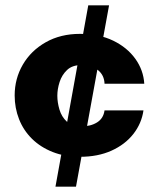

<svg xmlns="http://www.w3.org/2000/svg" viewBox="-20 -700 592 720"><path d="M280 -112Q223 -112 177.5 -130Q132 -148 100 -179.5Q68 -211 51.5 -253Q35 -295 35 -342Q35 -405 65.5 -457.5Q96 -510 151.5 -541.5Q207 -573 280 -573Q352 -573 404.5 -547.5Q457 -522 487.5 -479.5Q518 -437 521 -386H372Q371 -418 347.5 -437Q324 -456 285 -456Q251 -456 231.5 -437.5Q212 -419 203.5 -392.5Q195 -366 195 -341Q195 -316 203 -289Q211 -262 230.5 -244Q250 -226 285 -226Q320 -226 344 -241Q368 -256 372 -286H518Q511 -237 480 -197.5Q449 -158 398 -135Q347 -112 280 -112ZM188 0 311 -680H389L265 0Z"/></svg>

Font: Teachers
Style: Bold
Weight: 700
Designer: Alfredo Marco Pradil, Chank Diesel
Version: Version 1.001